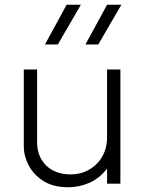

<svg xmlns="http://www.w3.org/2000/svg" viewBox="-20 -772 611 807"><path d="M267 15Q204 15 162.5 -11.2Q121 -37.5 100.5 -77Q80 -116.5 80 -157V-480H136V-174Q136 -114 174 -76.5Q212 -39 277 -39Q319 -39 353.8 -58.5Q388.5 -78 409.2 -113.2Q430 -148.5 430 -195V-480H486V0H430V-63Q396.5 -21 354.2 -3Q312 15 267 15ZM339 -585 430 -752H490L393 -585ZM169 -585 260 -752H320L223 -585Z"/></svg>

Font: Geologica Thin
Style: Regular
Weight: 100
Designer: Sindre Bremnes, Frode Helland
Foundry: Monokrom Skriftforlag AS
Version: Version 1.010; ttfautohint (v1.8.4.7-5d5b);gftools[0.9.28]